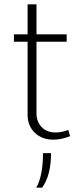

<svg xmlns="http://www.w3.org/2000/svg" viewBox="-20 -639 374 884"><path d="M226 4Q173 4 140 -28Q107 -60 107 -112V-447H44V-481H107V-619H148V-481H287V-447H148V-119Q148 -78 172 -53.5Q196 -29 236 -29Q266 -29 294 -41L303 -12Q262 4 226 4ZM147 225Q178 170 178 66H215Q215 168 174 225Z"/></svg>

Font: Cantarell Light
Style: Regular
Weight: 300
Designer: Dave Crossland, Nikolaus Waxweiler, Florian Fecher, Jacques Le Bailly, Eben Sorkin, Alexei Vanyashin, Alexios Zavras, Em
Version: Version 0.303